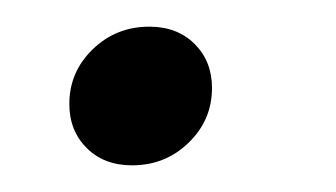

<svg xmlns="http://www.w3.org/2000/svg" viewBox="-20 -117 252 144"><path d="M79 7Q58 7 45 -6Q32 -19 32 -39Q32 -63 49.5 -80Q67 -97 92 -97Q113 -97 126 -84Q139 -71 139 -51Q139 -27 121.5 -10Q104 7 79 7Z"/></svg>

Font: Yrsa
Style: Italic
Weight: 400
Italic angle: -7.10001°
Designer: Anna Giedrys (Yrsa+Rasa design), David Brezina (Yrsa art-direction, Rasa art-direction, design)
Foundry: Rosetta Type Foundry
Version: Version 2.004